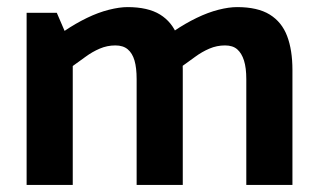

<svg xmlns="http://www.w3.org/2000/svg" viewBox="-20 -521 895 541"><path d="M185 0V-335Q202 -347 221 -361Q240 -375 261 -384Q282 -393 305 -393Q327 -393 340 -382Q353 -371 359 -350.5Q365 -330 365 -298V0H495V-324Q495 -380 480 -419.5Q465 -459 431 -480Q397 -501 339 -501Q317 -501 287 -493.5Q257 -486 225 -470.5Q193 -455 162 -434L140 -485H55V0ZM494 -335Q511 -347 530 -361Q549 -375 570 -384Q591 -393 614 -393Q636 -393 648.5 -382Q661 -371 667.5 -350.5Q674 -330 674 -298V0H804V-324Q804 -380 789 -419.5Q774 -459 740 -480Q706 -501 648 -501Q625 -501 595.5 -493.5Q566 -486 534 -470.5Q502 -455 471 -434Z"/></svg>

Font: Catamaran
Style: Bold
Weight: 700
Designer: Pria Ravichandran
Version: Version 2.000